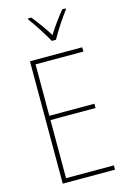

<svg xmlns="http://www.w3.org/2000/svg" viewBox="-140 -1016 724 1082"><g transform="rotate(-15 222.0 -475.0)"><path d="M338 -950Q287 -888 247 -824Q228 -855 203.5 -889Q179 -923 157 -950H138V-943Q159 -916 187.5 -871.5Q216 -827 235 -793H259Q277 -826 305 -869Q333 -912 357 -943V-950ZM391 -25H112V-364H375V-389H112V-689H391V-714H86V0H391Z"/></g></svg>

Font: Noto Sans Display SemiCondensed Thin
Style: Regular
Weight: 250
Width: 4
Designer: Monotype Design team
Foundry: Monotype Imaging Inc.
Version: 1.000